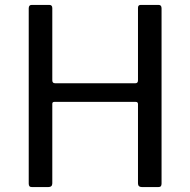

<svg xmlns="http://www.w3.org/2000/svg" viewBox="-20 -762 775 782"><path d="M201 -347Q193 -347 193 -339V-15Q193 0 176 0H111Q103 0 100 -3.5Q97 -7 97 -14V-728Q97 -742 109 -742H181Q193 -742 193 -729V-435Q193 -423 204 -423H532Q542 -423 542 -435V-730Q542 -742 553 -742H626Q638 -742 638 -728V-14Q638 -7 635 -3.5Q632 0 624 0H559Q542 0 542 -15V-338Q542 -347 533 -347Z"/></svg>

Font: Libre Franklin
Style: Regular
Weight: 400
Designer: Pablo Impallari, Rodrigo Fuenzalida, Nhung Nguyen
Foundry: Impallari Type
Version: Version 3.000